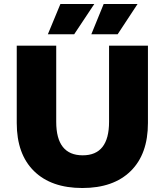

<svg xmlns="http://www.w3.org/2000/svg" viewBox="-20 -929 826 963"><path d="M64 -312V-700H262V-318Q262 -150 395 -150Q527 -150 527 -318V-700H722V-312Q722 -156 635.5 -71Q549 14 393 14Q237 14 150.5 -71Q64 -156 64 -312ZM283 -909H453L352 -757H220ZM500 -909H670L570 -757H438Z"/></svg>

Font: Idrija
Style: Regular
Weight: 800
Designer: Julieta Ulanovsky
Foundry: Julieta Ulanovsky
Version: Version 7.200